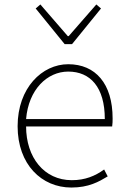

<svg xmlns="http://www.w3.org/2000/svg" viewBox="-20 -828 567 861"><path d="M300 13C378 13 423 -13 463 -37L447 -68C407 -39 362 -20 302 -20C178 -20 97 -122 97 -261H483C485 -274 485 -286 485 -297C485 -453 408 -540 286 -540C169 -540 59 -434 59 -262C59 -90 167 13 300 13ZM97 -294C108 -427 192 -507 286 -507C385 -507 450 -437 450 -294ZM270 -630H303L433 -790L412 -808L288 -666H284L161 -808L140 -790Z"/></svg>

Font: Noto Sans CJK Thin
Style: Regular
Weight: 100
Designer: Ryoko NISHIZUKA (kana & ideographs); Paul D. Hunt (Latin, Greek & Cyrillic); Wenlong ZHANG (bopomofo); Sandoll Communica
Foundry: Adobe Systems Incorporated
Version: Version 1.000;PS 1;hotconv 1.0.78;makeotf.lib2.5.61930